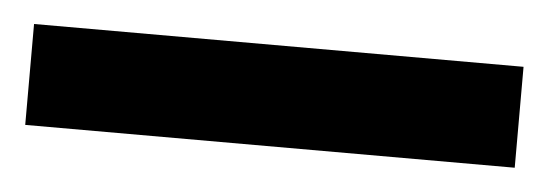

<svg xmlns="http://www.w3.org/2000/svg" viewBox="-25 -41 498 174"><g transform="rotate(5 224.0 46.0)"><path d="M1 0V91.8H446.3V0Z"/></g></svg>

Font: Vazirmatn Medium
Style: Regular
Weight: 500
Designer: Saber Rastikerdar
Foundry: Saber Rastikerdar
Version: Version 33.003